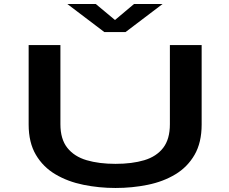

<svg xmlns="http://www.w3.org/2000/svg" viewBox="-20 -924 1140 955"><path d="M554.5 11Q472.5 11 395 -4.8Q317.5 -20.5 256 -56.8Q194.5 -93 158.5 -154Q122.5 -215 122.5 -304.5V-700H280.5V-306Q280.5 -232 314.8 -188.8Q349 -145.5 410.8 -127.2Q472.5 -109 554.5 -109Q637 -109 697.8 -127.2Q758.5 -145.5 791.8 -188.8Q825 -232 825 -306V-700H983V-304.5Q983 -215 947.8 -154Q912.5 -93 852.2 -56.8Q792 -20.5 715 -4.8Q638 11 554.5 11ZM315 -904H456.5L552 -824.5L646.5 -904H788.5L604.5 -764.5H499Z"/></svg>

Font: Trispace Expanded SemiBold
Style: Regular
Weight: 600
Width: 7
Designer: Tyler Finck
Foundry: Etcetera Type Company
Version: Version 1.210; ttfautohint (v1.8.3)